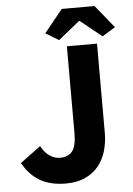

<svg xmlns="http://www.w3.org/2000/svg" viewBox="-58 -878 644 933"><g transform="rotate(-5 264.5 -411.5)"><path d="M226 12Q151 12 100.5 -17Q50 -46 16 -106L116 -180Q134 -147 158 -131Q182 -115 207 -115Q247 -115 267.5 -139.5Q288 -164 288 -229V-652H435V-217Q435 -170 422.5 -128Q410 -86 384.5 -55Q359 -24 319.5 -6Q280 12 226 12ZM189 -724 279 -835H439L529 -724L465 -685L361 -769H357L253 -685Z"/></g></svg>

Font: Giro Regular
Style: Bold
Weight: 700
Designer: Paul D. Hunt
Foundry: Adobe Systems Incorporated
Version: Version 1.000;PS 1.0;hotconv 1.0.88;makeotf.lib2.5.647800